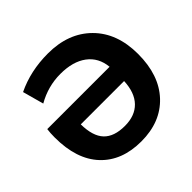

<svg xmlns="http://www.w3.org/2000/svg" viewBox="-183 -926 1122 1122"><g transform="rotate(-45 378.5 -365.0)"><path d="M322 -604Q220 -604 129 -552L93 -683Q211 -740 355 -740Q524 -740 625 -639Q726 -538 726 -365Q726 -190 632 -90Q538 10 378 10Q218 10 127 -87Q36 -184 36 -364Q36 -402 40 -430H555Q547 -513 486 -558.5Q425 -604 322 -604ZM556 -311H198Q199 -213 242 -167.5Q285 -122 374 -122Q458 -122 505 -170.5Q552 -219 556 -311Z"/></g></svg>

Font: Mplus 1p ExtraBold
Style: Regular
Weight: 800
Version: Version 1.061